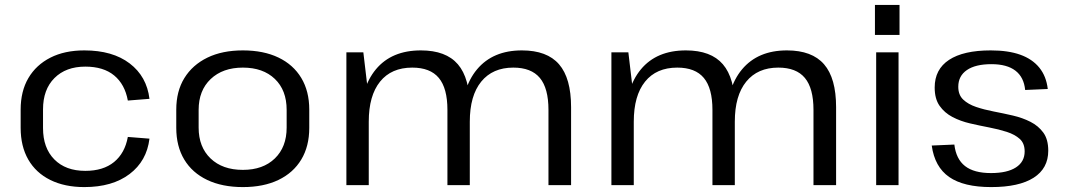

<svg xmlns="http://www.w3.org/2000/svg" viewBox="-20 -753 4337 781"><path d="M323 8Q243 8 184.5 -21Q126 -50 95 -104Q64 -158 64 -233V-307Q64 -382 95.5 -435.5Q127 -489 185 -518.5Q243 -548 323 -548Q438 -548 507.5 -495Q577 -442 588 -351L500 -344Q488 -410 444.5 -446Q401 -482 327 -482Q248 -482 201.5 -435.5Q155 -389 155 -308V-232Q155 -151 201 -104.5Q247 -58 327 -58Q400 -58 444 -94Q488 -130 500 -196L588 -189Q577 -98 507 -45Q437 8 323 8Z M968 8Q884 8 823 -21Q762 -50 729.5 -104Q697 -158 697 -233V-307Q697 -382 730 -435.5Q763 -489 823.5 -518.5Q884 -548 968 -548Q1052 -548 1112.5 -519Q1173 -490 1205.5 -436Q1238 -382 1238 -307V-233Q1238 -158 1205.5 -104Q1173 -50 1112.5 -21Q1052 8 968 8ZM968 -62Q1050 -62 1098 -108.5Q1146 -155 1146 -234V-306Q1146 -386 1098 -432Q1050 -478 968 -478Q886 -478 837 -431.5Q788 -385 788 -306V-234Q788 -155 836.5 -108.5Q885 -62 968 -62Z M2211 -306Q2211 -394 2176 -436Q2141 -478 2068 -478Q1984 -478 1937.5 -421Q1891 -364 1891 -258L1856 -195V-252Q1856 -394 1920.5 -471Q1985 -548 2103 -548Q2205 -548 2254 -491.5Q2303 -435 2303 -317V0H2211ZM1389 -540H1458L1480 -354V0H1389ZM1800 -306Q1800 -394 1765 -436Q1730 -478 1657 -478Q1572 -478 1526 -421Q1480 -364 1480 -258L1445 -195V-252Q1445 -394 1509 -471Q1573 -548 1692 -548Q1794 -548 1842.5 -491.5Q1891 -435 1891 -317V0H1800Z M3289 -306Q3289 -394 3254 -436Q3219 -478 3146 -478Q3062 -478 3015.5 -421Q2969 -364 2969 -258L2934 -195V-252Q2934 -394 2998.5 -471Q3063 -548 3181 -548Q3283 -548 3332 -491.5Q3381 -435 3381 -317V0H3289ZM2467 -540H2536L2558 -354V0H2467ZM2878 -306Q2878 -394 2843 -436Q2808 -478 2735 -478Q2650 -478 2604 -421Q2558 -364 2558 -258L2523 -195V-252Q2523 -394 2587 -471Q2651 -548 2770 -548Q2872 -548 2920.5 -491.5Q2969 -435 2969 -317V0H2878Z M3635 -540V0H3544V-540ZM3639 -733V-611H3539V-733Z M4012 8Q3900 8 3841 -33Q3782 -74 3770 -161L3862 -165Q3869 -106 3905.5 -77.5Q3942 -49 4011 -49Q4077 -49 4112.5 -72Q4148 -95 4148 -137Q4148 -170 4128 -188Q4108 -206 4075.5 -216.5Q4043 -227 4004 -234.5Q3965 -242 3926 -251Q3887 -260 3854.5 -277Q3822 -294 3802 -322.5Q3782 -351 3782 -397Q3782 -471 3840.5 -509.5Q3899 -548 4010 -548Q4081 -548 4130 -530.5Q4179 -513 4207.5 -478Q4236 -443 4242 -391L4150 -387Q4145 -439 4110.5 -465.5Q4076 -492 4013 -492Q3948 -492 3913 -468Q3878 -444 3878 -400Q3878 -367 3898 -348Q3918 -329 3950.5 -318Q3983 -307 4022 -299.5Q4061 -292 4100 -283Q4139 -274 4171.5 -257.5Q4204 -241 4224 -213.5Q4244 -186 4244 -140Q4244 -68 4184.5 -30Q4125 8 4012 8Z"/></svg>

Font: Pathway Extreme 72pt Medium
Style: Regular
Weight: 500
Designer: Eduardo Rodriguez Tunni
Foundry: Eduardo Rodriguez Tunni
Version: Version 1.001;gftools[0.9.26]